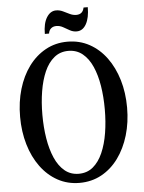

<svg xmlns="http://www.w3.org/2000/svg" viewBox="-62 -1001 797 1060"><g transform="rotate(-5 336.0 -471.0)"><path d="M336 10.5Q269.5 10.5 215 -19.5Q160.5 -49.5 121.2 -103Q82 -156.5 61 -227.8Q40 -299 40 -381Q40 -463.5 61 -534.5Q82 -605.5 121.2 -658.8Q160.5 -712 215 -742Q269.5 -772 336 -772Q403 -772 457.8 -742Q512.5 -712 551.5 -658.8Q590.5 -605.5 611.8 -534.5Q633 -463.5 633 -381Q633 -299 611.8 -227.8Q590.5 -156.5 551.5 -103Q512.5 -49.5 457.8 -19.5Q403 10.5 336 10.5ZM336 -40Q382 -40 414.8 -67.2Q447.5 -94.5 468.5 -142.2Q489.5 -190 499.5 -251.8Q509.5 -313.5 509.5 -382.5Q509.5 -451 499.8 -512Q490 -573 469.2 -620Q448.5 -667 415.5 -694Q382.5 -721 336.5 -721Q291 -721 258 -694Q225 -667 204.2 -619.8Q183.5 -572.5 173.5 -511.2Q163.5 -450 163.5 -381.5Q163.5 -312.5 173.5 -251Q183.5 -189.5 204.2 -142Q225 -94.5 257.8 -67.2Q290.5 -40 336 -40ZM392.5 -824Q372.5 -824 354.8 -834Q337 -844 319.5 -853.8Q302 -863.5 283 -863.5Q264.5 -863.5 253 -853.2Q241.5 -843 239.5 -825.5H216Q216 -883.5 236.5 -916.5Q257 -949.5 289 -949.5Q308.5 -949.5 326.8 -940.8Q345 -932 362.5 -923.5Q380 -915 398.5 -915Q434.5 -915 441.5 -952H465Q465 -893.5 445.8 -858.8Q426.5 -824 392.5 -824Z"/></g></svg>

Font: Libre Caslon Condensed Medium
Style: Regular
Weight: 500
Designer: Pablo Impallari, Rodrigo Fuenzalida, Katja Schimmel, Ertekin Erdin
Foundry: Pablo Impallari, Rodrigo Fuenzalida
Version: Version 2.000; ttfautohint (v1.8.4.7-5d5b);gftools[0.9.33]